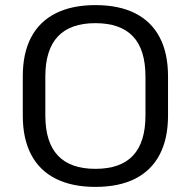

<svg xmlns="http://www.w3.org/2000/svg" viewBox="-20 -728 751 756"><path d="M355.7 7.9Q263.7 7.9 199.6 -24.3Q135.5 -56.5 102.6 -119.3Q69.7 -182.1 69.7 -272.7V-427.3Q69.7 -518.7 102.6 -581.1Q135.5 -643.5 199.6 -675.7Q263.7 -707.9 355.7 -707.9Q448.5 -707.9 512.1 -675.7Q575.8 -643.5 608.7 -581.1Q641.6 -518.7 641.6 -427.3V-272.7Q641.6 -182.1 608.7 -119.3Q575.8 -56.5 512.1 -24.3Q448.5 7.9 355.7 7.9ZM355.7 -63.2Q455.1 -63.2 503.9 -115.6Q552.8 -168 552.8 -273.9V-426.1Q552.8 -532.8 503.5 -584.8Q454.2 -636.8 355.7 -636.8Q257.1 -636.8 207.8 -584.4Q158.5 -532 158.5 -426.1V-273.9Q158.5 -168 207.8 -115.6Q257.1 -63.2 355.7 -63.2Z"/></svg>

Font: Pathway Extreme 8pt Thin
Style: Regular
Weight: 100
Version: Version 1.001;gftools[0.9.26]